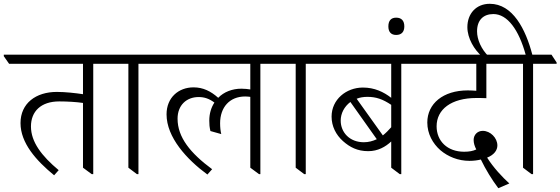

<svg xmlns="http://www.w3.org/2000/svg" viewBox="-53 -911 2951 1011"><path d="M232 12 256 -15C166 -90 110 -164 110 -245C110 -324 162 -377 259 -377C302 -377 350 -374 384 -369V-28L430 6H438V-575H562V-582L534 -623H-33V-615L-5 -575H384V-415C344 -421 291 -427 246 -427C136 -427 55 -367 55 -263C55 -158 137 -66 232 12Z M668 6H676V-575H800V-582L773 -623H496V-615L524 -575H623V-28Z M1039 8 1064 -20C949 -105 882 -188 882 -286C882 -357 929 -400 993 -400C1024 -400 1049 -391 1076 -371C1059 -345 1049 -313 1049 -276C1049 -256 1050 -242 1055 -221L1112 -205C1108 -222 1106 -241 1106 -262C1106 -346 1156 -403 1238 -403C1248 -403 1257 -402 1265 -401V-28L1311 6H1318V-575H1443V-582L1415 -623H735V-614L763 -575H1265V-440C1252 -442 1236 -444 1218 -444C1170 -444 1126 -427 1096 -396C1057 -431 1016 -451 966 -451C887 -451 824 -397 824 -309C824 -188 930 -72 1039 8Z M1549 6H1557V-575H1681V-582L1654 -623H1377V-615L1405 -575H1504V-28Z M1886 -115C1937 -115 1977 -138 2007 -166V-28L2052 6H2060V-575H2185V-582L2157 -623H1616V-614L1644 -575H2007V-396C1967 -427 1919 -450 1858 -450C1770 -450 1693 -387 1693 -297C1693 -246 1716 -201 1753 -168C1789 -136 1829 -115 1886 -115ZM1882 -401C1927 -401 1962 -389 2007 -359V-241C1993 -225 1978 -210 1963 -198L1825 -391C1842 -398 1861 -401 1882 -401ZM1741 -276C1741 -314 1760 -350 1792 -374L1931 -178C1910 -168 1887 -162 1863 -162C1788 -162 1741 -214 1741 -276Z M2033 -727C2061 -727 2076 -743 2076 -772C2076 -802 2061 -818 2033 -818C2006 -818 1992 -802 1992 -772C1992 -743 2006 -727 2033 -727Z M2571 80 2629 55C2592 22 2544 -30 2512 -81C2550 -96 2566 -121 2566 -145C2566 -185 2529 -222 2489 -222C2461 -222 2441 -201 2441 -174C2441 -158 2446 -141 2455 -124C2438 -116 2418 -112 2391 -112C2303 -112 2246 -168 2246 -246C2246 -335 2323 -395 2456 -395C2470 -395 2486 -395 2508 -394V-575H2641V-582L2613 -623H2119V-614L2147 -575H2455V-433C2440 -434 2425 -435 2410 -435C2280 -435 2197 -365 2197 -266C2197 -206 2226 -155 2266 -120C2306 -86 2360 -64 2419 -64C2442 -64 2463 -67 2479 -71C2504 -19 2537 35 2571 80Z M2746 6H2754V-575H2878V-582L2851 -623H2750C2715 -757 2647 -891 2526 -891C2454 -891 2408 -839 2408 -768C2408 -709 2445 -648 2485 -614H2520C2481 -652 2459 -703 2459 -746C2459 -805 2492 -837 2545 -837C2619 -837 2679 -754 2715 -623H2574V-615L2602 -575H2701V-28Z"/></svg>

Font: Noto Serif Devanagari Light
Style: Regular
Weight: 300
Designer: Universal Thirst, Indian Type Foundry and the Monotype Design Team
Foundry: Monotype Imaging Inc.
Version: Version 2.004